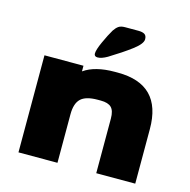

<svg xmlns="http://www.w3.org/2000/svg" viewBox="-99 -759 847 856"><g transform="rotate(15 324.5 -331.0)"><path d="M599 -252V0H419V-252Q419 -288 404 -303Q389 -318 355 -318H341Q286 -318 263 -296Q240 -274 240 -224V0H60V-448H240V-422Q291 -458 382 -458H396Q599 -458 599 -252ZM325 -633Q335 -648 345.5 -655Q356 -662 375 -662H436Q456 -662 465.5 -655.5Q475 -649 475 -633Q475 -612 434.5 -581.5Q394 -551 335 -515Q309 -500 291 -500Q275 -500 275 -514Q275 -531 292.5 -569.5Q310 -608 325 -633Z"/></g></svg>

Font: Dashboard
Style: Regular
Weight: 400
Designer: jaiki
Version: Version 1.000